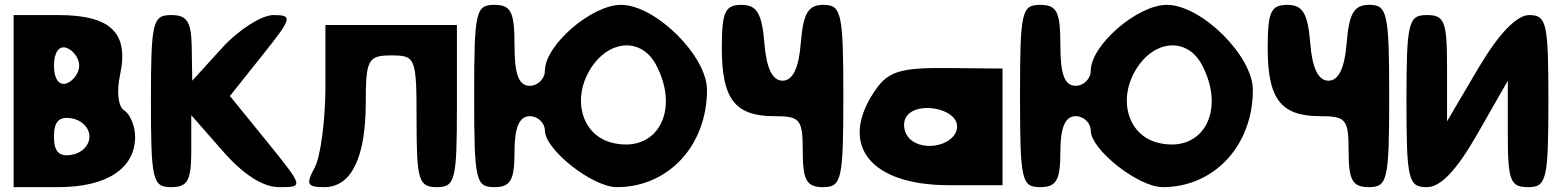

<svg xmlns="http://www.w3.org/2000/svg" viewBox="-20 -820 6427 790"><path d="M36 -50H219C419 -50 536 -126 536 -258C536 -300 515 -351 492 -365C466 -381 459 -441 474 -512C511 -685 436 -758 219 -758H36ZM306 -550C306 -521 282 -487 254 -477C223 -466 202 -496 202 -550C202 -604 223 -634 254 -623C282 -613 306 -579 306 -550ZM348 -258C348 -222 317 -190 275 -183C223 -174 202 -196 202 -258C202 -320 223 -342 275 -333C317 -326 348 -294 348 -258Z M601 -404C601 -79 608 -50 684 -50C752 -50 767 -77 767 -198V-346L897 -198C981 -102 1062 -50 1128 -50C1230 -50 1230 -50 1078 -238L926 -425L1059 -592C1182 -746 1186 -758 1105 -758C1057 -758 962 -698 894 -623L771 -488L769 -623C767 -731 751 -758 684 -758C608 -758 601 -729 601 -404Z M1319 -465C1319 -327 1299 -175 1275 -131C1238 -62 1243 -50 1314 -50C1426 -50 1485 -171 1485 -400C1485 -575 1495 -592 1590 -592C1691 -592 1694 -583 1694 -321C1694 -79 1703 -50 1777 -50C1853 -50 1860 -79 1860 -383V-717H1319Z M1931 -425C1931 -79 1937 -50 2014 -50C2081 -50 2097 -79 2097 -196C2097 -296 2117 -342 2160 -342C2193 -342 2222 -314 2222 -283C2222 -204 2418 -50 2518 -50C2730 -50 2889 -221 2889 -450C2889 -590 2677 -800 2535 -800C2414 -800 2222 -634 2222 -529C2222 -496 2193 -467 2160 -467C2115 -467 2097 -512 2097 -633C2097 -771 2083 -800 2014 -800C1937 -800 1931 -771 1931 -425ZM2679 -554C2781 -362 2681 -186 2497 -233C2372 -265 2331 -417 2413 -542C2490 -659 2620 -664 2679 -554Z M2950 -621C2950 -413 3004 -342 3166 -342C3273 -342 3283 -329 3283 -196C3283 -79 3299 -50 3366 -50C3443 -50 3450 -79 3450 -425C3450 -767 3442 -800 3368 -800C3305 -800 3285 -765 3275 -644C3267 -540 3242 -488 3200 -488C3158 -488 3133 -540 3125 -644C3115 -765 3094 -800 3031 -800C2963 -800 2950 -771 2950 -621Z M3585 -454C3426 -229 3555 -58 3884 -58H4105V-538L3876 -540C3688 -542 3636 -526 3585 -454ZM3918 -300C3918 -225 3782 -190 3722 -250C3699 -273 3693 -313 3708 -338C3749 -406 3918 -375 3918 -300Z M4177 -425C4177 -79 4183 -50 4260 -50C4327 -50 4343 -79 4343 -196C4343 -296 4363 -342 4406 -342C4439 -342 4468 -314 4468 -283C4468 -204 4664 -50 4764 -50C4976 -50 5135 -221 5135 -450C5135 -590 4923 -800 4781 -800C4660 -800 4468 -634 4468 -529C4468 -496 4439 -467 4406 -467C4361 -467 4343 -512 4343 -633C4343 -771 4329 -800 4260 -800C4183 -800 4177 -771 4177 -425ZM4925 -554C5027 -362 4927 -186 4743 -233C4618 -265 4577 -417 4659 -542C4736 -659 4866 -664 4925 -554Z M5196 -621C5196 -413 5250 -342 5412 -342C5519 -342 5529 -329 5529 -196C5529 -79 5545 -50 5612 -50C5689 -50 5696 -79 5696 -425C5696 -767 5688 -800 5614 -800C5551 -800 5531 -765 5521 -644C5513 -540 5488 -488 5446 -488C5404 -488 5379 -540 5371 -644C5361 -765 5340 -800 5277 -800C5209 -800 5196 -771 5196 -621Z M5767 -404C5767 -79 5775 -50 5851 -50C5908 -50 5973 -119 6059 -269L6184 -488V-269C6184 -77 6194 -50 6267 -50C6343 -50 6351 -79 6351 -404C6351 -725 6344 -758 6272 -758C6221 -758 6147 -682 6063 -540L5934 -321V-540C5934 -732 5924 -758 5851 -758C5775 -758 5767 -729 5767 -404Z"/></svg>

Font: Hussar Skorodowane
Style: Bold
Weight: 700
Foundry: Cannot Into Space Fonts
Version: Version 0.892